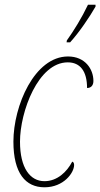

<svg xmlns="http://www.w3.org/2000/svg" viewBox="-20 -786 426 816"><path d="M263 -606H278C317 -649 361 -714 386 -758V-766H354C328 -711 294 -656 264 -614ZM169 10C251 10 295 -52 295 -85C295 -92 292 -98 287 -99C264 -55 223 -16 169 -16C108 -16 65 -72 65 -184C65 -311 142 -521 268 -521C321 -521 350 -483 350 -412C367 -412 377 -423 377 -442C377 -492 342 -546 269 -546C127 -546 37 -337 37 -184C37 -49 89 10 169 10Z"/></svg>

Font: Noto Serif Condensed Thin
Style: Italic
Weight: 100
Width: 3
Italic angle: -12°
Designer: Monotype Design Team
Foundry: Monotype Imaging Inc.
Version: Version 2.013